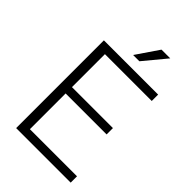

<svg xmlns="http://www.w3.org/2000/svg" viewBox="-266 -1004 1100 1100"><g transform="rotate(45 284.5 -453.5)"><path d="M532.2 -51.3V0H90.3V-710.9H529.8V-659.2H150.4V-392.1H482.4V-340.8H150.4V-51.3ZM268.1 -770 361.3 -906.7H432.1L318.8 -770Z"/></g></svg>

Font: Vazirmatn UI ExtraLight
Style: Regular
Weight: 200
Designer: Saber Rastikerdar
Foundry: Saber Rastikerdar
Version: Version 33.003